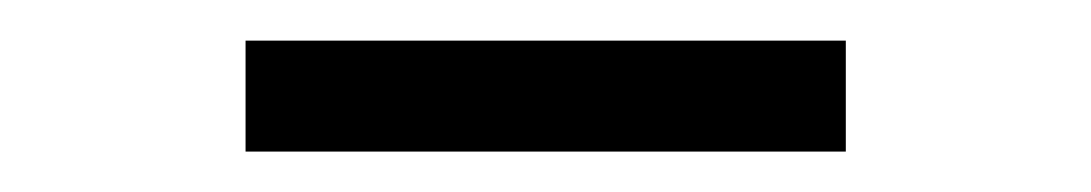

<svg xmlns="http://www.w3.org/2000/svg" viewBox="-20 -700 540 95"><path d="M101.5 -625V-679.9H398.5V-625Z"/></svg>

Font: Mulish ExtraLight
Style: Regular
Weight: 200
Designer: Vernon Adams
Foundry: Vernon Adams
Version: Version 3.603